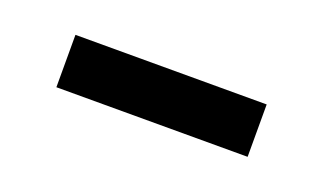

<svg xmlns="http://www.w3.org/2000/svg" viewBox="-27 -359 365 217"><g transform="rotate(20 155.5 -250.5)"><path d="M40.5 -282.2H270.5V-219.2H40.5Z"/></g></svg>

Font: Pyidaungsu ZawDecode
Style: Regular
Weight: 400
Designer: Sun Tun
Foundry: Your Own Font Foundry
Version: Version 2.50